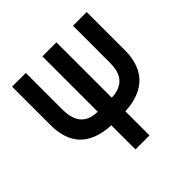

<svg xmlns="http://www.w3.org/2000/svg" viewBox="-191 -715 1116 1116"><g transform="rotate(-45 366.5 -157.5)"><path d="M309.1 225.1V26.4Q214.8 23.4 151.6 -18.3Q88.4 -60.1 68.8 -143.6Q60.1 -177.2 60.1 -221.7V-540H172.9V-241.2Q172.9 -205.6 179.7 -178.2Q202.6 -86.4 309.1 -85V-540H424.3V-85Q475.6 -85.9 510.5 -110.4Q545.4 -134.8 555.7 -184.6Q560.5 -207 560.5 -241.2V-540H673.3V-221.7Q673.3 -180.7 664.6 -145.5Q643.6 -61 580.6 -18.8Q517.6 23.4 424.3 26.4V225.1Z"/></g></svg>

Font: Vela Sans Bd
Style: Bold
Weight: 700
Designer: Principal design: Mikhail Sharanda - project Manrope.
Design modification: Ravid Balaliev
Foundry: Mikhail Sharanda
Version: Version 1.001